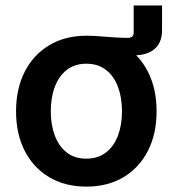

<svg xmlns="http://www.w3.org/2000/svg" viewBox="-20 -676 635 707"><path d="M297.4 -472.2V-544.4Q317.4 -544.4 335.7 -543.2Q354 -542 372.3 -540.5Q390.6 -539.1 410.2 -537.8Q429.7 -536.6 451.2 -536.6Q472.2 -536.6 472.2 -556.2V-655.8H576.7V-564.5Q576.7 -520 549.6 -496.1Q522.5 -472.2 471.7 -472.2Q429.7 -472.2 384.5 -472.2Q339.4 -472.2 297.4 -472.2ZM297.9 11.2Q219.7 11.2 161.4 -23.4Q103 -58.1 71 -120.6Q39.1 -183.1 39.1 -266.1Q39.1 -349.1 71 -411.9Q103 -474.6 161.4 -509.5Q219.7 -544.4 297.9 -544.4Q376.5 -544.4 434.6 -509.5Q492.7 -474.6 524.7 -411.9Q556.6 -349.1 556.6 -266.1Q556.6 -183.1 524.7 -120.6Q492.7 -58.1 434.6 -23.4Q376.5 11.2 297.9 11.2ZM297.9 -91.8Q340.8 -91.8 370.1 -114.5Q399.4 -137.2 414.3 -176.5Q429.2 -215.8 429.2 -266.1Q429.2 -316.9 414.3 -356.4Q399.4 -396 370.1 -418.7Q340.8 -441.4 297.9 -441.4Q255.4 -441.4 226.1 -418.7Q196.8 -396 181.9 -356.4Q167 -316.9 167 -266.1Q167 -215.8 181.9 -176.5Q196.8 -137.2 225.8 -114.5Q254.9 -91.8 297.9 -91.8Z"/></svg>

Font: Inter 20pt SemiBold
Style: Regular
Weight: 600
Version: Version 4.001;git-66647c0bb